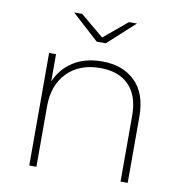

<svg xmlns="http://www.w3.org/2000/svg" viewBox="-81 -796 831 872"><g transform="rotate(10 335.0 -360.0)"><path d="M111 0V-519H143V-393Q168 -453 222.5 -488Q277 -523 356 -523Q451 -523 508 -467.5Q565 -412 565 -305V0H532V-303Q532 -396 485 -444Q438 -492 353 -492Q256 -492 200 -434Q144 -376 144 -280V0ZM315 -607 191 -720H228L336 -630L444 -720H481L357 -607Z"/></g></svg>

Font: Montserrat ExtraLight
Style: Regular
Weight: 200
Designer: Julieta Ulanovsky
Foundry: Julieta Ulanovsky
Version: Version 9.000; ttfautohint (v1.8.4.7-5d5b)